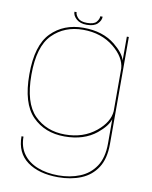

<svg xmlns="http://www.w3.org/2000/svg" viewBox="-97 -746 829 1045"><g transform="rotate(10 318.0 -223.0)"><path d="M296.5 229Q190 229 126.2 182.2Q62.5 135.5 62.5 44H73.5Q73.5 101 102 140Q130.5 179 181 199Q231.5 219 296.5 219Q361.5 219 415.2 197.2Q469 175.5 501 127.5Q533 79.5 533 1.5V-133.5Q521.5 -94.5 468.5 -51Q400 4.5 292.5 4.5Q183.5 4.5 114.8 -65.2Q46 -135 46 -295.5Q46 -456.5 114.8 -526.2Q183.5 -596 292.5 -596Q400 -596 468.5 -540.5Q521.5 -497.5 533 -458V-589.5H544V2.5Q544 83.5 511.8 133.2Q479.5 183 423.5 206Q367.5 229 296.5 229ZM533 -414Q528.5 -475 464 -528Q394.5 -585 293 -585Q190.5 -585 124 -518.5Q57.5 -452 57.5 -295.5Q57.5 -139.5 124 -73Q190.5 -6.5 293 -6.5Q394.5 -6.5 464 -63.5Q528.5 -116.5 533 -177.5ZM306 -615Q270 -615 249.2 -633.5Q228.5 -652 228.5 -673.5H240.5Q240.5 -658.5 255.5 -642Q270.5 -625.5 306 -625.5Q344.5 -625.5 358 -641.8Q371.5 -658 371.5 -673.5H384.5Q384.5 -652 365.5 -633.5Q346.5 -615 306 -615Z"/></g></svg>

Font: Anybody ExtraExpanded Thin
Style: Regular
Weight: 100
Width: 8
Designer: Tyler Finck
Foundry: Etcetera Type Company
Version: Version 1.010; ttfautohint (v1.8.3) -l 8 -r 50 -G 200 -x 14 